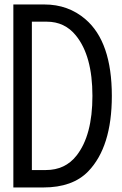

<svg xmlns="http://www.w3.org/2000/svg" viewBox="-20 -805 540 850"><path d="M39.1 -785.2H176.3Q282.2 -785.2 358.4 -719.7Q475.1 -619.6 475.1 -380.4Q475.1 -154.3 370.1 -45.9Q301.3 24.9 171.9 24.9H39.1ZM121.1 -709V-52.2H183.1Q268.6 -52.2 318.8 -116.2Q389.2 -205.6 389.2 -380.4Q389.2 -558.1 315.9 -647.9Q266.6 -709 187 -709Z"/></svg>

Font: BIZ UDGothic
Style: Regular
Weight: 400
Monospace: yes
Designer: TypeBank Co., Ltd.
Foundry: Morisawa Inc.
Version: Version 1.05